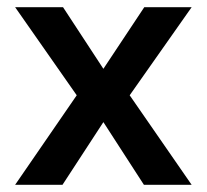

<svg xmlns="http://www.w3.org/2000/svg" viewBox="-20 -513 574 533"><path d="M22 0 193 -248.5 22 -493H155L267 -322L380.5 -493H512L340 -248.5L512 0H379.5L267 -174L153.5 0Z"/></svg>

Font: HK Grotesk SemiBold
Style: Regular
Weight: 600
Designer: Alfredo Marco Pradil
Foundry: Hanken Design Co.
Version: Version 3.001;FEAKit 1.0